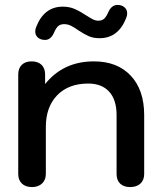

<svg xmlns="http://www.w3.org/2000/svg" viewBox="-20 -749 654 779"><path d="M54 -43V-447Q54 -472 68.5 -486Q83 -500 108 -500Q134 -500 148.5 -486Q163 -472 163 -447V-408Q237 -500 361 -500Q456 -500 510.5 -442Q565 -384 565 -282V-43Q565 -18 549.5 -4Q534 10 508 10Q482 10 467.5 -4Q453 -18 453 -43V-282Q453 -344 423 -377Q393 -410 338 -410Q258 -410 212 -362.5Q166 -315 166 -234V-43Q166 -19 150.5 -4.5Q135 10 110 10Q84 10 69 -4Q54 -18 54 -43ZM123 -621Q123 -631 127 -640Q159 -722 235 -722Q261 -722 282 -713Q303 -704 329 -687Q346 -676 357 -670.5Q368 -665 379 -665Q394 -665 403 -673.5Q412 -682 420 -701Q433 -729 457 -729Q474 -729 485 -719.5Q496 -710 496 -695Q496 -685 492 -676Q460 -594 384 -594Q359 -594 340.5 -602Q322 -610 298 -626Q280 -639 267 -645Q254 -651 240 -651Q225 -651 216 -643Q207 -635 199 -616Q186 -587 163 -587Q145 -587 134 -596.5Q123 -606 123 -621Z"/></svg>

Font: Kodchasan SemiBold
Style: Regular
Weight: 600
Version: Version 1.000; ttfautohint (v1.6)